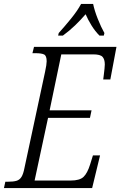

<svg xmlns="http://www.w3.org/2000/svg" viewBox="-39 -951 609 971"><path d="M-19 0 -12 -32H2Q28 -32 44 -36.5Q60 -41 69.5 -56Q79 -71 85 -103L189 -588Q197 -625 197 -641Q197 -669 184 -675.5Q171 -682 140 -682H125L133 -714H550L519 -549H483Q484 -557 486 -572.5Q488 -588 489.5 -603Q491 -618 491 -625Q491 -651 479.5 -663.5Q468 -676 433 -676H271L212 -393H424L416 -355H204L136 -38H319Q364 -38 383.5 -56.5Q403 -75 417 -120L431 -165H467L427 0ZM258 -784Q287 -816 320 -856.5Q353 -897 371 -931H432Q439 -897 455.5 -855.5Q472 -814 489 -784L486 -771H464Q442 -793 424 -822Q406 -851 394 -879Q369 -850 340.5 -822.5Q312 -795 279 -771H255Z"/></svg>

Font: Noto Serif Condensed Light
Style: Italic
Weight: 300
Width: 3
Italic angle: -12°
Designer: Monotype Design Team
Foundry: Monotype Imaging Inc.
Version: Version 2.014; ttfautohint (v1.8.4.7-5d5b)